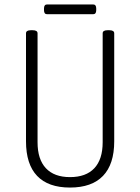

<svg xmlns="http://www.w3.org/2000/svg" viewBox="-20 -838 630 864"><path d="M295 6Q197 6 147 -46.5Q97 -99 97 -202V-688Q97 -702 119 -702H127Q149 -702 149 -688V-198Q149 -121 186.5 -81Q224 -41 295 -41Q367 -41 404.5 -81Q442 -121 442 -198V-688Q442 -702 464 -702H472Q494 -702 494 -688V-202Q494 -99 443.5 -46.5Q393 6 295 6ZM192 -774Q178 -774 178 -792V-800Q178 -818 192 -818H399Q413 -818 413 -800V-792Q413 -774 399 -774Z"/></svg>

Font: Asap Condensed ExtraLight
Style: Regular
Weight: 200
Width: 3
Designer: Pablo Cosgaya
Foundry: Omnibus-Type
Version: Version 3.001; ttfautohint (v1.8.4.7-5d5b)